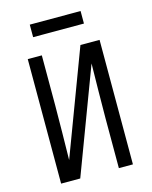

<svg xmlns="http://www.w3.org/2000/svg" viewBox="-134 -1008 867 1095"><g transform="rotate(-15 300.0 -461.0)"><path d="M88 0V-735H171V-441Q171 -360 169.5 -279.5Q168 -199 167 -118L399 -735H512V0H429V-294Q429 -375 430.5 -455.5Q432 -536 433 -617L201 0ZM150 -848V-922H450V-848Z"/></g></svg>

Font: Iosevka Mono
Style: Regular
Weight: 400
Designer: Belleve Invis
Foundry: Belleve Invis
Version: Version 11.1.1